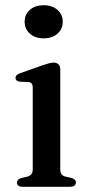

<svg xmlns="http://www.w3.org/2000/svg" viewBox="-20 -716 340 736"><path d="M211 -450V-68.5Q211 -55 216 -48.2Q221 -41.5 231 -39L253.5 -34Q262.5 -31.5 266.8 -27.2Q271 -23 271 -16.5Q271 -9 265.5 -4.5Q260 0 248 0H67Q55.5 0 50.2 -4.5Q45 -9 45 -16.5Q45 -22.5 49 -26.8Q53 -31 62 -33.5L85.5 -39Q95.5 -42 100.5 -48.5Q105.5 -55 105.5 -68.5V-379.5Q105.5 -390.5 101.8 -395.5Q98 -400.5 89.5 -401.5L55.5 -403Q47 -404.5 43.2 -408Q39.5 -411.5 39.5 -417Q39.5 -423.5 43.8 -427.8Q48 -432 59 -436L142.5 -465.5Q158.5 -471 168.2 -473.5Q178 -476 185 -476Q198 -476 204.5 -469Q211 -462 211 -450ZM147 -569Q115 -569 94.8 -586.8Q74.5 -604.5 74.5 -632.5Q74.5 -661 94.8 -678.5Q115 -696 147 -696Q180 -696 200.2 -678.2Q220.5 -660.5 220.5 -632.5Q220.5 -604.5 200.2 -586.8Q180 -569 147 -569Z"/></svg>

Font: Fraunces
Style: Regular
Weight: 400
Version: Version 1.000;[b76b70a41]